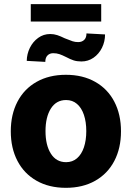

<svg xmlns="http://www.w3.org/2000/svg" viewBox="-20 -899 638 929"><path d="M32.2 -263.7Q32.2 -345.2 64.5 -407Q96.7 -468.8 157 -502.9Q217.3 -537.1 298.8 -537.1Q380.4 -537.1 440.7 -502.9Q501 -468.8 533.2 -407Q565.4 -345.2 565.4 -263.7Q565.4 -182.1 533.2 -120.4Q501 -58.6 440.7 -24.4Q380.4 9.8 298.8 9.8Q217.3 9.8 157 -24.4Q96.7 -58.6 64.5 -120.4Q32.2 -182.1 32.2 -263.7ZM397.5 -264.6Q397.5 -309.1 386 -343.3Q374.5 -377.4 352.5 -396.2Q330.6 -415 299.8 -415Q252.4 -415 226.3 -374Q200.2 -333 200.2 -264.6Q200.2 -196.3 226.3 -155.3Q252.4 -114.3 299.8 -114.3Q330.6 -114.3 352.5 -133.1Q374.5 -151.9 386 -186Q397.5 -220.2 397.5 -264.6ZM374 -601.6Q352.5 -601.6 336.2 -606.9Q319.8 -612.3 299.8 -623Q281.2 -632.3 267.6 -637Q253.9 -641.6 237.3 -641.6Q220.7 -641.6 210 -630.9Q199.2 -620.1 199.2 -599.6L109.4 -604.5Q109.9 -637.7 124.5 -667.5Q139.2 -697.3 164.8 -715.8Q190.4 -734.4 222.7 -734.4Q240.7 -734.4 257.1 -729Q273.4 -723.6 293 -713.9Q318.4 -703.6 330.8 -699.5Q343.3 -695.3 358.4 -695.3Q376 -695.3 387.2 -705.8Q398.4 -716.3 398.4 -737.3L488.3 -732.4Q488.3 -697.8 473.4 -667.7Q458.5 -637.7 432.4 -619.6Q406.2 -601.6 374 -601.6ZM469.7 -794.9H128.9V-878.9H469.7Z"/></svg>

Font: Pretendard JP ExtraBold
Style: Regular
Weight: 800
Designer: Base glyphs from Inter by Rasmus Andersson; Hangeul glyphs from Noto Sans CJK(Source Han Sans) by Jang Soo-young and Kan
Foundry: Kil Hyung-jin
Version: Version 1.309